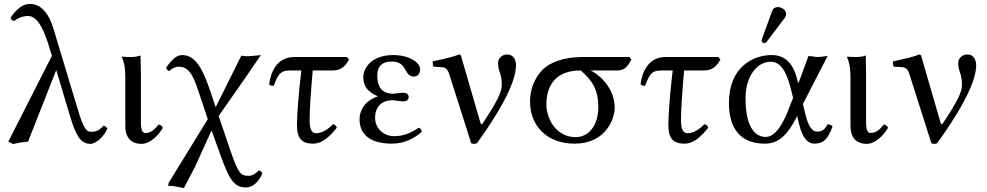

<svg xmlns="http://www.w3.org/2000/svg" viewBox="-20 -718 5001 973"><path d="M524 -65C521 -74 515 -79 504 -81C483 -55 463 -50 442 -50C410 -50 398 -82 359 -214L252 -569C217 -687 161 -698 131 -698C92 -698 60 -667 34 -629C36 -616 44 -614 51 -612C71 -627 97 -637 122 -637C150 -637 189 -616 230 -478L243 -435L22 0L47 12C70 6 95 2 122 0L265 -363L336 -126C364 -33 388 11 438 11C467 11 506 -26 524 -65Z M615 -322V-81C615 -22 642 11 698 11C741 11 784 -33 805 -70C802 -80 795 -85 784 -87C765 -63 745 -44 717 -44C702 -44 694 -58 694 -99V-343C694 -375 692 -437 692 -437C677 -431 661 -429 642 -429C630 -429 605 -430 599 -431L597 -429C614 -394 615 -350 615 -322Z M986 -255 1033 -114 835 208 832 224 858 225 912 235 969 126 1052 -57 1091 51C1139 183 1160 232 1227 232C1243 232 1261 225 1277 210C1290 198 1301 180 1309 162C1307 154 1301 147 1290 146C1277 161 1259 173 1241 173C1201 173 1189 165 1149 49L1088 -130L1229 -332L1302 -439C1302 -439 1254 -433 1230 -433C1223 -433 1203 -436 1203 -436L1073 -175L1044 -261C1006 -373 969 -439 903 -439C870 -439 846 -408 822 -376C824 -364 831 -360 838 -358C854 -374 873 -380 884 -380C931 -380 955 -350 986 -255Z M1471 -429C1378 -429 1351 -344 1344 -291C1348 -285 1357 -283 1367 -283C1390 -344 1402 -361 1451 -361H1507C1494 -253 1485 -139 1485 -85C1485 -12 1513 10 1568 10C1612 10 1653 -27 1687 -71C1684 -81 1677 -86 1668 -89C1627 -47 1598 -43 1581 -43C1560 -43 1549 -63 1549 -108C1549 -163 1555 -251 1565 -361H1667C1708 -361 1731 -383 1749 -417L1738 -429Z M1881 -121C1881 -177 1914 -210 1970 -210C1979 -210 2013 -204 2021 -204C2044 -204 2051 -215 2051 -227C2051 -239 2041 -248 2022 -248C2017 -248 1972 -243 1971 -243C1928 -243 1892 -265 1892 -334C1892 -400 1937 -406 1968 -406C2007 -406 2024 -385 2035 -363C2045 -346 2055 -330 2077 -330C2090 -330 2109 -338 2109 -367C2109 -403 2051 -439 1974 -439C1856 -439 1821 -367 1821 -327C1821 -279 1847 -250 1893 -231V-229C1821 -204 1802 -151 1802 -113C1802 -55 1835 10 1967 10C2030 10 2084 -19 2117 -50C2117 -61 2111 -68 2102 -71C2063 -44 2025 -28 1978 -28C1923 -28 1881 -68 1881 -121Z M2257 -341 2368 8C2378 12 2387 12 2397 8C2534 -181 2595 -313 2595 -387C2595 -415 2581 -442 2551 -442C2520 -442 2504 -418 2504 -401C2504 -350 2523 -352 2523 -286C2523 -253 2499 -202 2427 -94C2421 -84 2417 -89 2414 -98L2318 -429C2315 -440 2313 -442 2306 -442C2276 -429 2234 -421 2174 -407C2172 -399 2173 -388 2177 -380L2214 -378C2237 -377 2248 -370 2257 -341Z M3109 -361C3146 -361 3162 -383 3180 -417L3169 -429H2928C2837 -429 2766 -401 2731 -366C2689 -324 2666 -265 2666 -204C2666 -78 2754 10 2891 10C3050 10 3095 -115 3095 -172C3095 -261 3033 -330 2973 -361ZM2898 -23C2795 -23 2749 -120 2749 -188C2749 -283 2794 -361 2923 -361C2980 -311 3012 -266 3012 -175C3012 -81 2962 -23 2898 -23Z M3353 -429C3260 -429 3233 -344 3226 -291C3230 -285 3239 -283 3249 -283C3272 -344 3284 -361 3333 -361H3389C3376 -253 3367 -139 3367 -85C3367 -12 3395 10 3450 10C3494 10 3535 -27 3569 -71C3566 -81 3559 -86 3550 -89C3509 -47 3480 -43 3463 -43C3442 -43 3431 -63 3431 -108C3431 -163 3437 -251 3447 -361H3549C3590 -361 3613 -383 3631 -417L3620 -429Z M4049 -191 4174 -434C4161 -434 4140 -429 4125 -429C4110 -429 4092 -434 4077 -434L4030 -306H4029C4027 -298 4025 -294 4023 -304C4003 -391 3964 -439 3890 -439C3799 -439 3674 -380 3674 -196C3674 -72 3728 10 3856 10C3924 10 3970 -31 4020 -130L4029 -91C4045 -23 4071 10 4108 10C4152 10 4177 -14 4199 -77C4193 -84 4186 -88 4174 -88C4157 -58 4144 -51 4119 -51C4096 -51 4076 -80 4063 -133ZM3999 -222 3983 -181C3949 -86 3907 -24 3861 -24C3787 -24 3758 -111 3758 -219C3758 -334 3818 -405 3885 -405C3945 -405 3971 -339 3994 -243ZM3922 -682C3909 -682 3898 -676 3894 -665L3842 -522C3841 -519 3840 -515 3840 -512C3840 -505 3846 -499 3854 -499C3858 -499 3863 -503 3866 -507L3958 -629C3962 -634 3964 -642 3964 -647C3964 -667 3942 -682 3922 -682Z M4290 -322V-81C4290 -22 4317 11 4373 11C4416 11 4459 -33 4480 -70C4477 -80 4470 -85 4459 -87C4440 -63 4420 -44 4392 -44C4377 -44 4369 -58 4369 -99V-343C4369 -375 4367 -437 4367 -437C4352 -431 4336 -429 4317 -429C4305 -429 4280 -430 4274 -431L4272 -429C4289 -394 4290 -350 4290 -322Z M4589 -341 4700 8C4710 12 4719 12 4729 8C4866 -181 4927 -313 4927 -387C4927 -415 4913 -442 4883 -442C4852 -442 4836 -418 4836 -401C4836 -350 4855 -352 4855 -286C4855 -253 4831 -202 4759 -94C4753 -84 4749 -89 4746 -98L4650 -429C4647 -440 4645 -442 4638 -442C4608 -429 4566 -421 4506 -407C4504 -399 4505 -388 4509 -380L4546 -378C4569 -377 4580 -370 4589 -341Z"/></svg>

Font: Libertinus Math
Style: Regular
Weight: 400
Designer: Philipp H. Poll, Khaled Hosny
Foundry: Caleb Maclennan
Version: Version 7.050;RELEASE